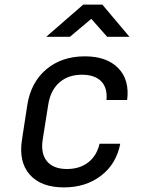

<svg xmlns="http://www.w3.org/2000/svg" viewBox="-20 -805 640 835"><path d="M258 10Q158 10 109 -46Q60 -102 76 -200L99 -350Q115 -448 182 -504Q249 -560 349 -560Q444 -560 494 -509Q544 -458 533 -370H443Q448 -423 420 -451.5Q392 -480 336 -480Q277 -480 238.5 -446.5Q200 -413 190 -351L166 -200Q156 -138 184 -104Q212 -70 271 -70Q327 -70 364 -99Q401 -128 413 -180H503Q486 -92 419.5 -41Q353 10 258 10ZM181 -645 342 -785H425L543 -645H446L377 -723L284 -645Z"/></svg>

Font: NKDuy Mono
Style: Italic
Weight: 400
Italic angle: -9°
Monospace: yes
Designer: NKDuy
Foundry: NKDuy
Version: Version 2.251; ttfautohint (v1.8.4.7-5d5b)